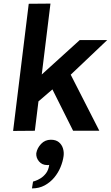

<svg xmlns="http://www.w3.org/2000/svg" viewBox="-20 -728 617 1069"><path d="M140 -117 102 -213 424 -505H577L322 -263L296 -251ZM53 1 140 -707 261 -708 174 0ZM387 0 249 -276 359 -341 533 0ZM158 321Q158 321 159.5 311Q161 301 162.5 292Q164 283 164 283Q164 283 176.5 279Q189 275 205.5 265Q222 255 236 237Q250 219 254 190Q252 191 248.5 191Q245 191 243 191Q214 191 197 170.5Q180 150 182 125Q187 96 209 73Q231 50 263 50Q291 50 307.5 63.5Q324 77 330.5 98Q337 119 334 141Q330 171 317 202.5Q304 234 282 260.5Q260 287 229 304Q198 321 158 321Z"/></svg>

Font: Inclusive Sans SemiBold
Style: Italic
Weight: 600
Italic angle: -7°
Designer: Olivia King
Foundry: Olivia King
Version: Version 2.004